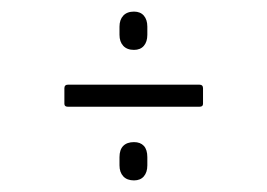

<svg xmlns="http://www.w3.org/2000/svg" viewBox="-20 -466 460 331"><path d="M97 -282Q91 -282 91 -287V-314Q91 -320 97 -320H324Q330 -320 330 -314V-287Q330 -282 324 -282ZM211 -155Q199 -155 192.5 -162Q186 -169 186 -181V-195Q186 -208 192.5 -214.5Q199 -221 211 -221Q222 -221 228 -214.5Q234 -208 234 -195V-181Q234 -169 228 -162Q222 -155 211 -155ZM211 -380Q199 -380 192.5 -387Q186 -394 186 -406V-420Q186 -432 192.5 -439Q199 -446 211 -446Q222 -446 228 -439Q234 -432 234 -420V-406Q234 -394 228 -387Q222 -380 211 -380Z"/></svg>

Font: Sofia Sans Extra Condensed Light
Style: Regular
Weight: 300
Designer: Botio Nikoltchev, Ani Petrova
Foundry: lettersoup
Version: Version 4.101